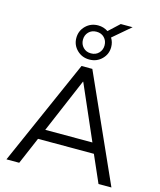

<svg xmlns="http://www.w3.org/2000/svg" viewBox="-145 -1133 1026 1235"><g transform="rotate(15 367.5 -515.5)"><path d="M18 0ZM18 0 329 -705H401L717 0H631L552 -180H180L103 0ZM364 -610 210 -248H524L366 -610ZM366 -758Q317 -758 283.5 -791Q250 -824 250 -871Q250 -919 283.5 -952Q317 -985 366 -985Q402 -985 432 -965L503 -1031H582L465 -931Q482 -905 482 -871Q482 -824 448.5 -791Q415 -758 366 -758ZM366 -799Q398 -799 418 -820Q438 -841 438 -871Q438 -902 418 -922.5Q398 -943 366 -943Q334 -943 314 -922.5Q294 -902 294 -871Q294 -841 314 -820Q334 -799 366 -799Z"/></g></svg>

Font: Winston
Style: Regular
Weight: 400
Designer: Original fonts by Vernon Adams / Changes by Cristiano Sobral
Foundry: Original fonts by Vernon Adams / Changes by Cristiano Sobral
Version: Version 2.503;July 17, 2020;FontCreator 13.0.0.2655 64-bit